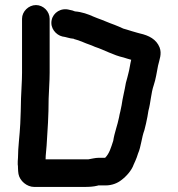

<svg xmlns="http://www.w3.org/2000/svg" viewBox="-20 -711 704 758"><path d="M67 -637V-424C67 -389 64 -358 63 -323C63 -288 61 -254 60 -222C58 -178 51 -130 51 -88C50 -79 50 -71 50 -62C51 -57 51 -53 51 -48C51 -39 52 -31 53 -24C58 3 86 27 115 27H313C333 27 349 26 365 22C367 21 368 21 369 21H397C422 21 444 12 459 0C478 -14 500 -38 508 -62C512 -71 517 -81 520 -90L525 -105C537 -132 539 -168 550 -197C555 -214 558 -231 562 -250L566 -274C575 -306 576 -343 587 -375C595 -398 599 -427 604 -452C609 -475 620 -498 610 -524C597 -556 568 -571 532 -579L521 -582C504 -587 496 -589 481 -594L467 -598C454 -604 445 -608 432 -613C409 -621 388 -631 365 -639L350 -645C328 -655 303 -664 276 -666C269 -669 262 -671 255 -672C221 -682 190 -661 184 -632C177 -600 201 -573 226 -567C242 -565 254 -559 271 -558L272 -557C283 -554 296 -550 307 -545C325 -537 338 -534 355 -526C392 -514 427 -493 468 -484C475 -482 489 -477 498 -475C494 -460 491 -435 487 -422L483 -406C481 -399 479 -392 477 -384C472 -353 464 -325 460 -295L455 -271C453 -263 451 -255 450 -248C444 -217 432 -188 427 -155C418 -128 412 -105 395 -88H369C356 -88 342 -84 329 -82H160C160 -101 163 -117 164 -136C168 -197 172 -255 172 -321C173 -358 176 -388 176 -424V-637C176 -666 151 -691 122 -691C93 -691 67 -666 67 -637Z"/></svg>

Font: Electronic
Style: ExHv
Weight: 900
Version: Version 1.011